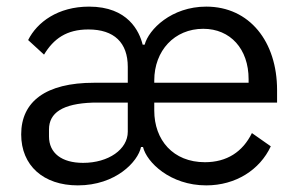

<svg xmlns="http://www.w3.org/2000/svg" viewBox="-20 -548 904 580"><path d="M366 -238V-150C366 -97 308 -56 231 -56C167 -56 128 -85 128 -136V-157C128 -207 169 -235 260 -238ZM446 -298V-305C446 -395 507 -461 594 -461C676 -461 731 -400 731 -309V-298ZM599 -58C503 -58 446 -125 446 -214V-238H817V-276C817 -422 734 -528 603 -528C498 -528 429 -459 417 -413H411C401 -453 367 -528 249 -528C155 -528 92 -481 65 -427L113 -383C142 -431 181 -459 247 -459C325 -459 366 -419 366 -346V-298H264C118 -298 44 -241 44 -142C44 -48 111 12 215 12C330 12 397 -60 406 -104H412C423 -58 494 12 603 12C692 12 765 -35 798 -106L741 -146C713 -89 665 -58 599 -58Z"/></svg>

Font: IBM Plex Thai Looped
Style: Regular
Weight: 400
Designer: Mike Abbink, Paul van der Laan, Pieter van Rosmalen, Ben Mitchell, Mark Frömberg
Foundry: Bold Monday
Version: Version 1.0